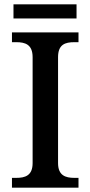

<svg xmlns="http://www.w3.org/2000/svg" viewBox="-20 -863 416 883"><path d="M42 -778H332V-843H42ZM35 0H341V-45H322C281 -45 247 -56 247 -113V-600C247 -659 280 -669 322 -669H341V-714H35V-669H55C95 -669 130 -659 130 -600V-113C130 -55 95 -45 55 -45H35Z"/></svg>

Font: Noto Serif Malayalam Medium
Style: Regular
Weight: 500
Designer: Indian type Foundry, Jelle Bosma, Monotype Design Team
Foundry: Monotype Imaging Inc.
Version: Version 2.104